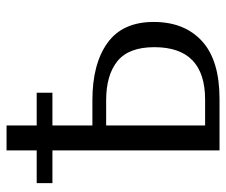

<svg xmlns="http://www.w3.org/2000/svg" viewBox="-72 -618 690 586"><g transform="rotate(-90 273.0 -325.0)"><path d="M7 -558H107V-650H183V-558H283V-510H183V-388H260Q371 -388 435 -342Q499 -296 499 -201Q499 -107 440.5 -53.5Q382 0 264 0H107V-510H7ZM183 -44H262Q422 -44 422 -199Q422 -277 379.5 -311.5Q337 -346 260 -346H183Z"/></g></svg>

Font: Arsenal SC
Style: Regular
Weight: 400
Designer: Andrij Shevchenko
Foundry: Stairsfor
Version: Version 2.001; ttfautohint (v1.8.4.7-5d5b)